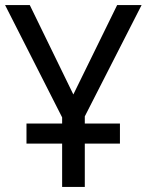

<svg xmlns="http://www.w3.org/2000/svg" viewBox="-20 -734 576 754"><path d="M224 0H313V-170H451V-249H313V-277L536 -714H440L268 -363L97 -714H0L224 -273V-249H84V-170H224Z"/></svg>

Font: Noto Sans Thai
Style: Regular
Weight: 400
Designer: Monotype Design Team
Foundry: Monotype Imaging Inc.
Version: Version 1.901